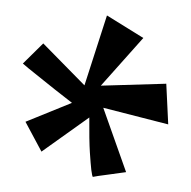

<svg xmlns="http://www.w3.org/2000/svg" viewBox="-40 -777 514 516"><g transform="rotate(5 217.0 -519.0)"><path d="M14.6 -588.9 64.5 -647.5 184.6 -544.9 228.5 -737.3 331.1 -685.5 228.5 -547.9 403.3 -568.4 418 -460 240.2 -489.3 316.4 -322.3Q286.1 -315.4 269 -311.5Q252 -307.6 243.2 -305.7Q232.4 -302.7 228.5 -301.8Q226.6 -302.7 222.7 -320.3Q219.7 -335 214.8 -366.7Q210 -398.4 205.1 -460L85 -357.4L35.2 -433.6L155.3 -495.1Q100.6 -530.3 72.8 -549.3Q44.9 -568.4 31.2 -577.1Q15.6 -587.9 14.6 -588.9Z"/></g></svg>

Font: Irish Grover
Style: Regular
Weight: 400
Designer: Squid
Foundry: Font Diner, Inc DBA Sideshow
Version: Version 1.001